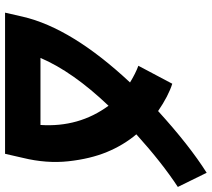

<svg xmlns="http://www.w3.org/2000/svg" viewBox="-59 -778 837 759"><g transform="rotate(90 359.5 -398.5)"><path d="M209 -140H474Q484 -292 398 -409Q263 -267 209 -140ZM511 -519Q554 -468 581 -402.5Q608 -337 617.5 -250.5Q627 -164 604 -70L588 0H30L46 -70Q91 -264 306 -494Q270 -516 240 -527L311 -661Q359 -646 419 -605Q554 -728 663 -797L719 -683Q623 -620 511 -519Z"/></g></svg>

Font: Miedinger
Style: Bold-Italic
Weight: 700
Italic angle: -13°
Version: Version 001.000